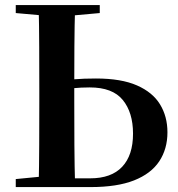

<svg xmlns="http://www.w3.org/2000/svg" viewBox="-20 -761 723 781"><path d="M211.1 0V-35.6H346.8Q432.8 -35.6 476.9 -82.5Q521.1 -129.3 521.1 -217.4Q521.1 -303.5 479.4 -354.4Q437.8 -405.4 345.1 -405.4Q309.9 -405.4 276.3 -402.1Q242.7 -398.9 210.4 -391.2V-427.5Q244.8 -435.3 282.6 -438.5Q320.5 -441.7 370.2 -441.7Q473.5 -441.7 537.3 -413.5Q601.2 -385.4 631.1 -336.2Q661.1 -287 661.1 -222.8Q661.1 -155 627.7 -104.7Q594.3 -54.5 525.3 -27.2Q456.2 0 348 0ZM137.2 0Q139.2 -86.6 139.5 -173.3Q139.9 -259.9 139.9 -346.1V-393.6Q139.9 -481.3 139.5 -568.4Q139.2 -655.6 137.2 -740.5H285.6Q283.1 -654.9 282.6 -571Q282.1 -487.1 282.1 -417.5V-346.1Q282.1 -258.5 282.6 -171.8Q283.1 -85.2 285.6 0ZM44.1 -707.9V-740.5H385.8V-707.9L233.9 -694.2H197.5ZM44.1 0V-32.6L196 -47.3H211.1V0Z"/></svg>

Font: Noto Serif TC
Style: Regular
Weight: 200
Designer: Ryoko NISHIZUKA 西塚涼子 (kana & ideographs); Frank Grießhammer (Latin, Greek & Cyrillic); Wenlong ZHANG 张文龙 (bopomofo); San
Foundry: Adobe
Version: Version 2.001;hotconv 1.1.0;makeotfexe 2.6.0